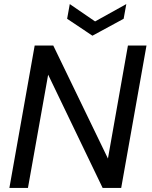

<svg xmlns="http://www.w3.org/2000/svg" viewBox="-20 -921 743 941"><path d="M698 -698 574 0H483L216 -555L117 0H26L150 -698H241L509 -144L607 -698ZM599 -901 586 -829 433 -746 309 -829 322 -901 446 -816Z"/></svg>

Font: SVN-Poppins
Style: Italic
Weight: 400
Italic angle: -10°
Designer: Ninad Kale (Devanagari), Jonny Pinhorn (Latin)
Foundry: Indian Type Foundry
Version: Version 3.002 2017; ttfautohint (v1.8.3)